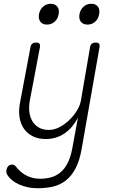

<svg xmlns="http://www.w3.org/2000/svg" viewBox="-20 -785 640 1015"><path d="M362 0 392 -163Q363 -108 320 -79Q277 -50 222 -50Q182 -50 152.5 -65Q123 -80 105.5 -106Q88 -132 83 -167Q78 -202 86 -243L141 -535Q143 -548 150.5 -554Q158 -560 171 -560Q184 -560 188.5 -554Q193 -548 191 -535L138 -255Q132 -224 135 -195.5Q138 -167 150.5 -145.5Q163 -124 185 -111Q207 -98 238 -98Q266 -98 294 -112.5Q322 -127 346 -150Q370 -173 387 -201Q404 -229 408 -255L456 -535Q458 -548 465.5 -554Q473 -560 486 -560Q499 -560 503.5 -554Q508 -548 506 -535L412 0Q401 65 379 106Q357 147 327 170Q297 193 260 201.5Q223 210 181 210Q149 210 123.5 204Q98 198 78.5 189Q59 180 45.5 169Q32 158 24 147Q17 138 14.5 130.5Q12 123 14 114Q15 108 17.5 102.5Q20 97 24 93Q28 89 33 87Q38 85 44 85Q49 85 54 87Q59 89 65 97Q74 108 86 119.5Q98 131 114 140Q130 149 149.5 154.5Q169 160 192 160Q221 160 248 153Q275 146 297.5 128Q320 110 336.5 79Q353 48 362 0ZM443 -655Q419 -655 407.5 -670Q396 -685 400 -710Q405 -735 422 -750Q439 -765 463 -765Q486 -765 497.5 -750Q509 -735 504 -710Q500 -685 483 -670Q466 -655 443 -655ZM228 -655Q205 -655 193.5 -670Q182 -685 186 -710Q191 -735 208 -750Q225 -765 248 -765Q271 -765 283 -750Q295 -735 290 -710Q286 -685 268.5 -670Q251 -655 228 -655Z"/></svg>

Font: Maple Mono NL Thin
Style: Italic
Weight: 250
Italic angle: -10°
Monospace: yes
Designer: subframe7536
Version: Version 7.000